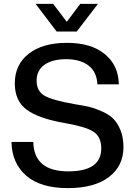

<svg xmlns="http://www.w3.org/2000/svg" viewBox="-20 -957 693 986"><path d="M328 9Q188 9 114.5 -55Q41 -119 39 -228H151Q154 -77 331 -77Q500 -77 500 -195Q500 -255 459.5 -281Q419 -307 308 -326Q177 -349 116.5 -394Q56 -439 56 -529Q56 -625 127.5 -681Q199 -737 324 -737Q448 -737 518.5 -679Q589 -621 590 -524H480Q477 -588 434.5 -620.5Q392 -653 320 -653Q248 -653 208 -624Q168 -595 168 -543Q168 -489 208.5 -465.5Q249 -442 364 -422Q410 -415 440.5 -407.5Q471 -400 507 -383.5Q543 -367 564 -345Q585 -323 599.5 -286.5Q614 -250 614 -201Q614 -105 539.5 -48Q465 9 328 9ZM271 -795 163 -937H253L323 -845L392 -937H483L374 -795Z"/></svg>

Font: Mona Sans Medium
Style: Regular
Weight: 500
Designer: Deni Anggara
Foundry: GitHub
Version: Version 2.000;Glyphs 3.2.3 (3260)